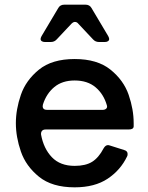

<svg xmlns="http://www.w3.org/2000/svg" viewBox="-20 -790 635 823"><path d="M532 -235H176Q165 -235 160 -229Q155 -223 156 -213Q167 -153 202.5 -116Q238 -79 300 -79Q347 -79 375 -96.5Q403 -114 424 -154Q432 -168 443 -168Q446 -168 452 -166L512 -147Q527 -143 527 -130Q527 -123 525 -120Q497 -61 441.5 -24Q386 13 300 13Q203 13 147 -32.5Q91 -78 69.5 -140.5Q48 -203 48 -262Q48 -321 69.5 -383.5Q91 -446 147 -491.5Q203 -537 300 -537Q397 -537 453.5 -491.5Q510 -446 531.5 -383.5Q553 -321 553 -262V-249Q553 -235 532 -235ZM164 -342Q163 -339 163 -335Q163 -319 182 -319H419Q430 -319 435.5 -324.5Q441 -330 438 -339Q424 -387 389.5 -416Q355 -445 300 -445Q247 -445 213 -417Q179 -389 164 -342ZM372 -756 444 -635Q448 -627 448 -623Q448 -617 443 -613.5Q438 -610 430 -610H404Q389 -610 379 -621L316 -688Q310 -696 301 -696Q294 -696 286 -688L223 -621Q213 -610 198 -610H172Q164 -610 159 -613.5Q154 -617 154 -623Q154 -627 158 -635L230 -756Q238 -770 256 -770H346Q364 -770 372 -756Z"/></svg>

Font: Shippori Antique B1
Style: Regular
Weight: 400
Designer: FONTDASU
Foundry: FONTDASU / Google Inc. / but / Adobe
Version: Version 2.001